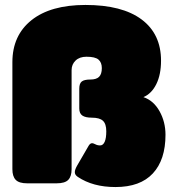

<svg xmlns="http://www.w3.org/2000/svg" viewBox="-20 -740 703 775"><path d="M294 -26Q282 -34 282 -45Q282 -55 291 -71L338 -152Q344 -162 352 -162Q356 -162 364 -158Q373 -153 384 -153Q396 -153 402.5 -167.5Q409 -182 409 -210Q409 -240 395.5 -252.5Q382 -265 351 -265Q325 -265 312.5 -273.5Q300 -282 300 -302V-382Q300 -403 310 -411Q320 -419 345 -419Q369 -419 380 -430Q391 -441 391 -465Q391 -488 377.5 -499.5Q364 -511 329 -511Q301 -511 285 -495.5Q269 -480 269 -457V-57Q269 -28 255.5 -14Q242 0 208 0H90Q57 0 43.5 -14Q30 -28 30 -57V-489Q30 -597 107 -658.5Q184 -720 325 -720Q473 -720 551.5 -661.5Q630 -603 630 -495Q630 -439 611 -400.5Q592 -362 559 -348Q600 -334 624 -291Q648 -248 648 -196Q648 -95 597 -40Q546 15 446 15Q355 15 294 -26Z"/></svg>

Font: Mitr
Style: Bold
Weight: 700
Designer: Thanarat Vachiruckul
Foundry: Cadson Demak
Version: Version 1.003